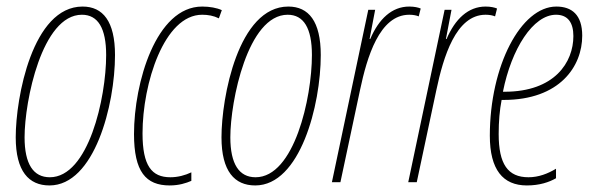

<svg xmlns="http://www.w3.org/2000/svg" viewBox="-20 -556 1814 586"><path d="M131 10C268 10 331 -235 331 -388C331 -491 294 -536 232 -536C79 -536 28 -258 28 -137C28 -33 68 10 131 10ZM132 -15C82 -15 55 -55 55 -137C55 -247 108 -511 230 -511C279 -511 304 -470 304 -388C304 -257 250 -15 132 -15Z M498 10C526 10 548 3 564 -4V-30C545 -21 523 -15 500 -15C443 -15 415 -50 415 -149C415 -301 481 -511 597 -511C615 -511 632 -508 648 -500L657 -525C642 -532 620 -536 597 -536C456 -536 389 -303 389 -147C389 -32 425 10 498 10Z M759 10C896 10 959 -235 959 -388C959 -491 922 -536 860 -536C707 -536 656 -258 656 -137C656 -33 696 10 759 10ZM760 -15C710 -15 683 -55 683 -137C683 -247 736 -511 858 -511C907 -511 932 -470 932 -388C932 -257 878 -15 760 -15Z M993 0H1019L1079 -282C1100 -381 1138 -511 1229 -511C1241 -511 1251 -509 1258 -506L1264 -530C1257 -533 1245 -536 1229 -536C1176 -536 1136 -498 1110 -437H1108L1125 -526H1104Z M1226 0H1252L1312 -282C1333 -381 1371 -511 1462 -511C1474 -511 1484 -509 1491 -506L1497 -530C1490 -533 1478 -536 1462 -536C1409 -536 1369 -498 1343 -437H1341L1358 -526H1337Z M1588 10C1627 10 1656 0 1677 -12V-41C1652 -26 1624 -15 1593 -15C1530 -15 1502 -55 1502 -147C1502 -186 1505 -220 1511 -251H1517C1689 -251 1757 -354 1757 -447C1757 -511 1725 -536 1678 -536C1570 -536 1475 -355 1475 -142C1475 -38 1515 10 1588 10ZM1520 -276H1515C1541 -407 1607 -511 1677 -511C1713 -511 1730 -487 1730 -446C1730 -366 1673 -276 1520 -276Z"/></svg>

Font: Noto Sans ExtraCondensed Thin
Style: Italic
Weight: 100
Width: 2
Italic angle: -12°
Designer: Monotype Design Team
Foundry: Monotype Imaging Inc.
Version: Version 2.013